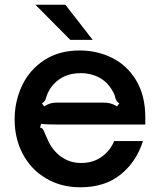

<svg xmlns="http://www.w3.org/2000/svg" viewBox="-20 -783 677 814"><path d="M42 -277Q42 -353 73.5 -420Q105 -487 167.5 -528Q230 -569 318 -569Q392 -569 455.5 -537.5Q519 -506 557.5 -442Q596 -378 596 -285V-255H226Q174 -255 154 -258L150 -242Q159 -240 162.5 -234.5Q166 -229 170 -218Q179 -197 181 -193Q201 -146 238.5 -119Q276 -92 324 -92Q375 -92 411.5 -118.5Q448 -145 464 -185H586Q559 -98 492 -43.5Q425 11 321 11Q239 11 175.5 -26.5Q112 -64 77 -129.5Q42 -195 42 -277ZM167 -332Q182 -341 193.5 -344.5Q205 -348 221 -348H419Q436 -348 448.5 -344.5Q461 -341 476 -332L486 -345Q477 -350 474.5 -354.5Q472 -359 469 -368Q467 -382 455 -401Q435 -436 400 -454.5Q365 -473 322 -473Q278 -473 244 -454.5Q210 -436 189 -401Q181 -388 175 -368Q173 -360 170 -355.5Q167 -351 158 -345ZM257 -763 373 -614H278L130 -763Z"/></svg>

Font: Open Sauce Sans SemiBold
Style: Regular
Weight: 600
Designer: Alfredo Marco Pradil
Foundry: Creative Sauce Fz LLC
Version: Version 1.477